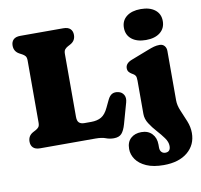

<svg xmlns="http://www.w3.org/2000/svg" viewBox="-99 -840 1232 1177"><g transform="rotate(-10 517.0 -251.0)"><path d="M389 -594.5 373 -586Q362 -580 354.5 -571.2Q347 -562.5 347 -543V-151Q347 -125.5 358.5 -115.2Q370 -105 391 -105H433Q471.5 -105 496.8 -119.8Q522 -134.5 540.5 -174L562.5 -220Q574.5 -245 590.8 -253Q607 -261 629 -256Q651.5 -251 662.2 -232.2Q673 -213.5 665.5 -186L629 -56Q618 -17.5 602 0.2Q586 18 553 18Q527 18 504 9Q481 0 441 0H97.5Q68 0 54 -13.8Q40 -27.5 40 -51Q40 -88 73 -105.5L89 -114Q100.5 -120 107.8 -128.8Q115 -137.5 115 -157V-543Q115 -562.5 107.8 -571.2Q100.5 -580 89 -586L73 -594.5Q40 -612 40 -649Q40 -672.5 54 -686.2Q68 -700 97.5 -700H364.5Q394 -700 408 -686.2Q422 -672.5 422 -649Q422 -612 389 -594.5ZM852 -541Q796 -541 763.5 -567Q731 -593 731 -638Q731 -682.5 763.5 -708Q796 -733.5 852 -733.5Q908 -733.5 940.5 -708Q973 -682.5 973 -638Q973 -593 940.5 -567Q908 -541 852 -541ZM969 -144.5Q969 -113.5 984.2 -78.2Q999.5 -43 1014.5 -5.8Q1029.5 31.5 1029.5 68.5Q1029.5 142.5 975 187.8Q920.5 233 826.5 233Q761.5 233 718.8 214Q676 195 654.8 164.5Q633.5 134 633.5 99Q633.5 56 658.8 33Q684 10 725 10Q767 10 791.2 36Q815.5 62 815.5 103.5V121.5Q815.5 140 824.8 150Q834 160 849 160Q881 160 881 123.5Q881 98.5 862.2 72.5Q843.5 46.5 819 19.5Q794.5 -7.5 775.8 -36.8Q757 -66 757 -97.5V-305Q757 -327.5 751.5 -335.8Q746 -344 737 -349L730 -353Q719 -359.5 712 -368.2Q705 -377 705 -391Q705 -421.5 745 -437L851 -478Q876.5 -488 893 -492.5Q909.5 -497 928 -497Q947 -497 958 -484.2Q969 -471.5 969 -452Z"/></g></svg>

Font: Fraunces 9pt S100 Black
Style: Regular
Weight: 900
Version: Version 1.000; ttfautohint (v1.8.3)